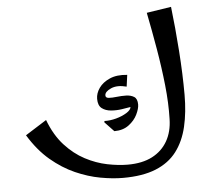

<svg xmlns="http://www.w3.org/2000/svg" viewBox="-52 -791 955 856"><g transform="rotate(-5 425.0 -363.5)"><path d="M465 7Q419 7 364 -3Q309 -13 252.5 -38Q196 -63 144 -107Q92 -151 50 -220L145 -280Q171 -211 212 -166Q253 -121 301.5 -95.5Q350 -70 399.5 -60Q449 -50 491 -50Q556 -50 600.5 -73Q645 -96 669 -138Q693 -180 694 -237Q696 -307 687.5 -387.5Q679 -468 664.5 -552.5Q650 -637 634 -717L744 -734Q755 -641 762.5 -536Q770 -431 770 -339Q770 -260 755 -196Q740 -132 705.5 -86.5Q671 -41 612 -17Q553 7 465 7ZM444 -204 403 -247 404 -253Q429 -252 456.5 -259.5Q484 -267 504 -279.5Q524 -292 525 -305Q509 -302 485 -298.5Q461 -295 437 -297Q413 -299 396.5 -311.5Q380 -324 380 -354Q380 -379 396.5 -402.5Q413 -426 445 -440Q477 -454 523 -449L516 -397Q474 -408 446 -395.5Q418 -383 418 -366Q418 -355 432.5 -354Q447 -353 468 -355.5Q489 -358 510 -357.5Q531 -357 545.5 -348Q560 -339 560 -313Q560 -295 547.5 -269Q535 -243 509 -223.5Q483 -204 444 -204Z"/></g></svg>

Font: Marhey Light Light
Style: Regular
Weight: 300
Version: Version 1.000